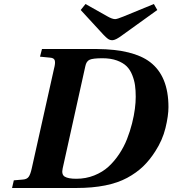

<svg xmlns="http://www.w3.org/2000/svg" viewBox="-20 -936 859 956"><path d="M292 -97.2Q285.2 -66.9 302.5 -56.4Q319.8 -45.9 359.9 -45.9Q407.7 -45.9 449.2 -62.5Q490.7 -79.1 520.3 -106.2Q549.8 -133.3 573.7 -169.4Q597.7 -205.6 612.5 -243.7Q627.4 -281.7 637.5 -321.5Q647.5 -361.3 651.6 -394Q655.8 -426.8 655.8 -454.1Q655.8 -485.8 652.3 -511Q648.9 -536.1 638.4 -562.5Q627.9 -588.9 610.4 -606.2Q592.8 -623.5 562.3 -634.8Q531.7 -646 490.2 -646Q442.4 -646 426 -638.4Q409.7 -630.9 404.8 -606ZM40 0 48.8 -38.1 94.2 -42Q114.3 -43.5 123 -55.9Q131.8 -68.4 138.2 -98.1L249 -594.2Q256.3 -621.1 252.9 -634.3Q249.5 -647.5 230 -648.9L179.2 -653.8L189 -691.9H463.9Q643.6 -690.4 727.1 -627Q818.8 -557.1 818.8 -402.8Q818.8 -359.9 804 -298.8Q789.1 -237.8 752.9 -182.1Q725.6 -139.2 692.6 -107.4Q659.7 -75.7 613.3 -50.5Q566.9 -25.4 503.7 -12.7Q440.4 0 360.8 0ZM381.8 -886.2 405.8 -916 512.2 -856Q538.1 -840.8 553.2 -840.8Q563 -840.8 595.2 -854L746.1 -916L763.2 -886.2L590.8 -762.2Q589.4 -761.2 586.9 -759.3Q557.6 -737.8 543.5 -736.3Q541 -735.8 539.1 -735.8Q526.9 -735.8 517.3 -742.7Q507.8 -749.5 494.1 -764.2Z"/></svg>

Font: Linguistics Pro
Style: Bold Italic
Weight: 700
Italic angle: -12°
Designer: Stefan Peev, Context Ltd
Foundry: Stefan Peev, Context Ltd
Version: Version 001.000